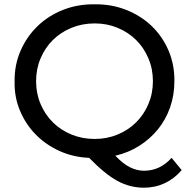

<svg xmlns="http://www.w3.org/2000/svg" viewBox="-20 -728 880 894"><path d="M826 64Q792 104 747 125Q702 146 650 146Q585 146 526 114Q497 98 464.5 71.5Q432 45 395 7Q321 4 257 -25Q193 -54 146 -102Q99 -150 72.5 -214Q46 -278 48 -350Q47 -425 75.5 -491Q104 -557 154.5 -606Q205 -655 273.5 -682Q342 -709 421 -708Q499 -709 567.5 -682Q636 -655 686.5 -606.5Q737 -558 765 -492Q793 -426 792 -350Q792 -285 772 -228Q752 -171 715.5 -126Q679 -81 628.5 -49Q578 -17 517 -3Q552 34 584.5 50.5Q617 67 651 67Q725 67 779 7ZM421 -81Q478 -81 527.5 -101.5Q577 -122 613.5 -158Q650 -194 671 -243.5Q692 -293 692 -350Q692 -407 671 -456.5Q650 -506 613.5 -542Q577 -578 527.5 -598.5Q478 -619 421 -619Q363 -619 313 -598.5Q263 -578 226.5 -542Q190 -506 169 -456.5Q148 -407 148 -350Q148 -293 169 -243.5Q190 -194 226.5 -158Q263 -122 313 -101.5Q363 -81 421 -81Z"/></svg>

Font: CMG Sans Medium
Style: Regular
Weight: 500
Designer: Julieta Ulanovsky
Foundry: Julieta Ulanovsky
Version: Version 7.200